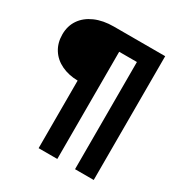

<svg xmlns="http://www.w3.org/2000/svg" viewBox="-179 -816 989 1041"><g transform="rotate(30 315.5 -295.5)"><path d="M210 -331Q153 -332 108 -353.5Q63 -375 38 -414.5Q13 -454 13 -507Q13 -560 40 -599.5Q67 -639 117 -661Q167 -683 234 -683H555V92H438V-579H327V92H210Z"/></g></svg>

Font: Montserrat Ace
Style: Bold
Weight: 700
Designer: Julieta Ulanovsky
Foundry: Julieta Ulanovsky
Version: Version 1